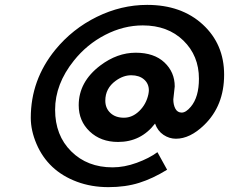

<svg xmlns="http://www.w3.org/2000/svg" viewBox="-20 -750 937 786"><path d="M695.3 -396 689.5 -343.3Q689.5 -320.8 698 -304.9Q706.5 -289.1 723.9 -289.1Q741.2 -289.1 761.2 -313Q794.4 -352.5 794.4 -427.7Q794.4 -522 730.7 -584Q667 -646 564.5 -646Q485.8 -646 410.6 -607.2Q335.4 -568.4 282.2 -501.5Q205.6 -405.8 205.6 -300.8Q205.6 -195.8 271.5 -130.4Q337.4 -64.9 440.9 -64.9Q488.8 -64.9 539.8 -83.5Q590.8 -102.1 624.5 -127L664.1 -55.2Q605.5 -19 549.6 -1.5Q493.7 16.1 423.8 16.1Q354 16.1 294.7 -6.1Q235.4 -28.3 194.1 -67.1Q152.8 -106 129.4 -160.9Q106 -215.8 106 -267.6Q106 -422.9 206.1 -545.9Q276.4 -631.8 376.2 -680.9Q476.1 -730 582.5 -730Q722.7 -730 810.1 -649.7Q897.5 -569.3 897.5 -444.3Q897.5 -316.9 815.4 -237.8Q757.8 -182.1 700.2 -182.1Q672.9 -182.1 649.2 -198Q625.5 -213.9 614.7 -244.1Q557.1 -168.9 463.4 -168.9Q392.6 -168.9 347.4 -211.7Q302.2 -254.4 302.2 -319.3Q302.2 -415 390.6 -481.9Q460 -534.2 535.4 -534.2Q610.8 -534.2 653.1 -494.4Q695.3 -454.6 695.3 -396ZM453.1 -418.9Q411.1 -388.2 411.1 -337.9Q411.1 -307.1 431.9 -287.6Q452.6 -268.1 487.3 -268.1Q522 -268.1 550.3 -295.7Q578.6 -323.2 587.4 -363.8Q589.4 -374.5 589.4 -379.9Q589.4 -407.7 569.6 -424.8Q549.8 -441.9 517.1 -441.9Q484.4 -441.9 453.1 -418.9Z"/></svg>

Font: Tuffy
Style: BoldItalic
Weight: 700
Italic angle: -12°
Designer: Thatcher Ulrich, Karoly Barta, Michael Everson
Version: Version 001.271